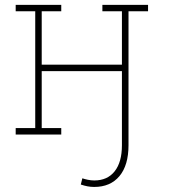

<svg xmlns="http://www.w3.org/2000/svg" viewBox="-20 -548 687 782"><path d="M363.8 213.4Q349.1 213.4 336.4 210.9Q323.7 208.5 309.1 203.6L315.4 178.2Q323.7 181.2 337.4 184.1Q351.1 187 363.8 187Q417.5 187 447 149.7Q476.6 112.3 476.6 43.5V-258.3H149.9V-26.4H229.5V0H43.9V-26.4H123.5V-502H43.9V-528.3H149.9H229.5V-502H149.9V-284.7H476.6V-502H397V-528.3H473.6H583V-502H503.4V43.5Q503.4 125 466.6 169.2Q429.7 213.4 363.8 213.4Z"/></svg>

Font: Roboto Slab LO Thin
Style: Regular
Weight: 250
Designer: Google
Version: Version 2.00;September 28, 2018;FontCreator 11.5.0.2427 64-b